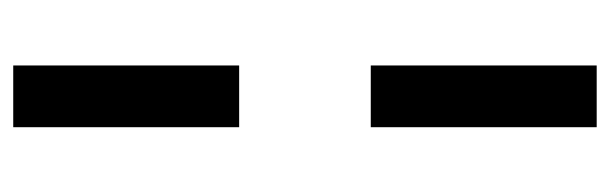

<svg xmlns="http://www.w3.org/2000/svg" viewBox="-328 -412 900 283"><g transform="rotate(90 121.5 -270.0)"><path d="M167 160H76V-173H167ZM167 -367H76V-700H167Z"/></g></svg>

Font: Hind Mysuru Medium
Style: Regular
Weight: 500
Designer: Manushi Parikh, Hitesh Malaviya
Foundry: Indian Type Foundry
Version: Version 0.703;PS 1.0;hotconv 1.0.86;makeotf.lib2.5.63406